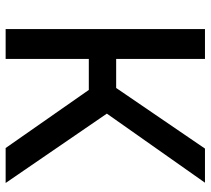

<svg xmlns="http://www.w3.org/2000/svg" viewBox="-53 -694 747 681"><g transform="rotate(90 320.5 -353.5)"><path d="M83 0V-707H189V-392H292L507 -707H628L383 -359L629 0H505L299 -295H189V0Z"/></g></svg>

Font: Onest Medium
Style: Regular
Weight: 500
Designer: Dmitri Voloshin, Andrey Kudryavtsev
Foundry: Dmitri Voloshin, Andrey Kudryavtsev
Version: Version 1.000;gftools[0.9.33]